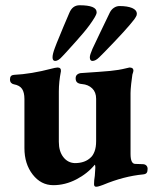

<svg xmlns="http://www.w3.org/2000/svg" viewBox="-20 -690 591 731"><path d="M18 0ZM338 11Q338 -3 341 -21L343 -52Q343 -61 341 -63Q313 -29 270.5 -7Q228 15 183 15Q136 15 104.5 -25.5Q73 -66 73 -126V-313Q73 -338 64 -351.5Q55 -365 33 -369Q27 -370 22.5 -374.5Q18 -379 18 -388Q18 -404 33 -405Q98 -408 178 -429Q182 -430 188.5 -431.5Q195 -433 199 -433Q213 -433 212 -419Q204 -378 204 -342V-150Q204 -114 221 -92Q238 -70 265 -69Q304 -69 326 -91Q334 -98 340 -113.5Q346 -129 346 -153V-314Q346 -339 331 -353.5Q316 -368 292 -370Q280 -371 274 -376Q268 -381 268 -392Q268 -402 275 -407Q282 -412 292 -412Q368 -417 400 -420Q432 -423 460 -430Q472 -433 473 -433Q488 -433 488 -421Q488 -418 484 -406Q482 -394 479.5 -371Q477 -348 477 -336V-104Q477 -66 495 -66L523 -65Q532 -65 537 -60Q542 -55 542 -47Q542 -37 538.5 -32Q535 -27 525 -26Q451 -19 372 14Q369 15 360.5 18Q352 21 346 21Q338 21 338 11ZM180 -472Q180 -484 189 -508Q196 -527 205 -548Q214 -569 221 -587L244 -641Q256 -670 283 -670Q315 -670 331.5 -663.5Q348 -657 348 -643Q348 -638 344.5 -631.5Q341 -625 340 -623Q323 -595 298.5 -566Q274 -537 232 -491L217 -475Q202 -458 190 -458Q180 -458 180 -472ZM322 -472Q322 -481 332 -504L360 -563L398 -642Q404 -654 414 -660.5Q424 -667 435 -667Q465 -667 483 -659.5Q501 -652 501 -637Q501 -631 496.5 -624.5Q492 -618 491 -616Q462 -578 378 -492L358 -472Q344 -458 332 -458Q322 -458 322 -472Z"/></svg>

Font: EB Garamond
Style: Bold
Weight: 700
Designer: Georg Duffner and Octavio Pardo
Foundry: Georg Duffner
Version: Version 1.000; ttfautohint (v1.6)